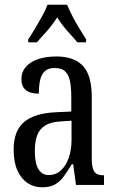

<svg xmlns="http://www.w3.org/2000/svg" viewBox="-20 -786 494 816"><path d="M159 10Q125 10 98 -7.5Q71 -25 54.5 -60.5Q38 -96 38 -150Q38 -230 82.5 -267.5Q127 -305 218 -309L283 -312V-373Q283 -411 278 -438.5Q273 -466 258 -481.5Q243 -497 213 -497Q185 -497 170.5 -483.5Q156 -470 150.5 -445.5Q145 -421 145 -388Q108 -388 89.5 -403.5Q71 -419 71 -450Q71 -480 89.5 -501.5Q108 -523 141.5 -534.5Q175 -546 220 -546Q294 -546 332 -506.5Q370 -467 370 -372V-113Q370 -85 375 -69.5Q380 -54 390.5 -47.5Q401 -41 419 -41H422V0H303L291 -88H285Q268 -60 252 -37.5Q236 -15 214.5 -2.5Q193 10 159 10ZM187 -42Q217 -42 238.5 -61.5Q260 -81 272 -115Q284 -149 284 -191V-273L238 -270Q197 -268 172.5 -253Q148 -238 138 -211Q128 -184 128 -144Q128 -113 134 -90Q140 -67 153.5 -54.5Q167 -42 187 -42ZM100 -619Q113 -638 128.5 -664Q144 -690 159 -717Q174 -744 182 -766H265Q274 -744 288 -717Q302 -690 318 -664Q334 -638 346 -619V-606H309Q295 -623 279.5 -639.5Q264 -656 249.5 -674.5Q235 -693 223 -712Q211 -693 196.5 -674.5Q182 -656 166.5 -639.5Q151 -623 137 -606H100Z"/></svg>

Font: Noto Serif ExtraCondensed
Style: Regular
Weight: 400
Width: 2
Designer: Monotype Design Team
Foundry: Monotype Imaging Inc.
Version: Version 2.013